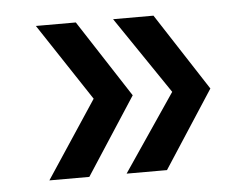

<svg xmlns="http://www.w3.org/2000/svg" viewBox="-36 -480 548 431"><g transform="rotate(-5 238.0 -264.0)"><path d="M233 -90 351 -264 233 -438H324L437 -264L324 -90ZM59 -90 174 -264 59 -438H149L262 -264L149 -90Z"/></g></svg>

Font: Onest
Style: Regular
Weight: 400
Designer: Dmitri Voloshin, Andrey Kudryavtsev
Foundry: Dmitri Voloshin, Andrey Kudryavtsev
Version: Version 1.000;gftools[0.9.33]